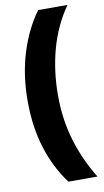

<svg xmlns="http://www.w3.org/2000/svg" viewBox="-98 -780 533 983"><g transform="rotate(-10 168.5 -288.0)"><path d="M41 -284Q41 -419 76.5 -533.5Q112 -648 175 -734H327Q261 -638 230 -525Q199 -412 199 -285Q199 -162 231.5 -52.5Q264 57 326 158H175Q110 71 75.5 -39.5Q41 -150 41 -284Z"/></g></svg>

Font: Noto Sans Bengali Condensed Black
Style: Regular
Weight: 900
Width: 3
Designer: Joana Ranito - Universal Thirst; Jelle Bosma - Monotype Design Team
Foundry: Universal Thirst ehf.
Version: Version 3.000; ttfautohint (v1.8.4.7-5d5b)